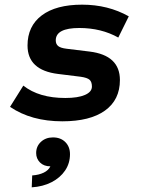

<svg xmlns="http://www.w3.org/2000/svg" viewBox="-20 -508 620 823"><path d="M247 12Q114 12 23 -50L80 -141Q147 -88 260 -88Q314 -88 344 -101Q374 -114 374 -137Q374 -157 364 -166Q354 -175 326 -179L229 -191Q98 -207 98 -313Q98 -396 159 -442Q220 -488 332 -488Q443 -488 532 -438L487 -347Q414 -388 320 -388Q219 -388 219 -335Q219 -319 229.5 -310.5Q240 -302 266 -299L364 -287Q494 -271 494 -165Q494 -80 430 -34Q366 12 247 12ZM116 295 118 244Q147 242 167.5 232Q188 222 196 205Q168 205 151.5 188.5Q135 172 135 148Q135 119 155.5 100Q176 81 207 81Q240 81 260 101Q280 121 280 153Q280 192 259 223Q238 254 201 273Q164 292 116 295Z"/></svg>

Font: Sometype Mono
Style: Bold Italic
Weight: 700
Italic angle: -12°
Monospace: yes
Designer: Ryoichi Tsunekawa
Foundry: Dharma Type
Version: Version 1.000; ttfautohint (v1.8.3)